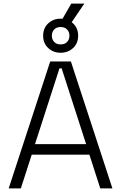

<svg xmlns="http://www.w3.org/2000/svg" viewBox="-20 -1039 668 1059"><path d="M28 0 257 -700H371L600 0H533L473 -186H155L95 0ZM173 -244H455L320 -662H308ZM305 -901 373 -1019H445L365 -901ZM314 -748Q274 -748 246 -774Q218 -800 218 -842Q218 -884 246 -910Q274 -936 314 -936Q355 -936 383 -910Q411 -884 411 -842Q411 -800 383 -774Q355 -748 314 -748ZM314 -794Q337 -794 350 -807.5Q363 -821 363 -842Q363 -863 350 -876.5Q337 -890 314 -890Q292 -890 279 -876.5Q266 -863 266 -842Q266 -821 279 -807.5Q292 -794 314 -794Z"/></svg>

Font: Space Grotesk Light Light
Style: Regular
Weight: 300
Version: Version 2.000